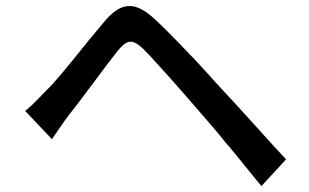

<svg xmlns="http://www.w3.org/2000/svg" viewBox="-20 -665 1040 647"><path d="M944 -128C919 -155 892 -184 865 -214L858 -222C804 -282 748 -343 705 -389C683 -414 658 -441 632 -469L625 -476L617 -484C616 -485 615 -486 614 -488L607 -495L599 -503C596 -507 592 -510 589 -514L581 -522C555 -549 529 -575 504 -598C432 -667 384 -656 329 -589C312 -569 293 -546 274 -523L268 -515C264 -510 261 -506 257 -502L250 -493C207 -440 166 -389 137 -361C109 -333 92 -313 65 -291L155 -196C171 -219 192 -251 214 -280C257 -333 332 -438 376 -493C408 -532 426 -535 463 -500C502 -461 590 -361 646 -296C672 -266 702 -232 732 -195L738 -187C744 -181 749 -174 755 -168L761 -160L768 -152C769 -150 770 -149 771 -148L778 -140C780 -137 782 -134 784 -132L791 -124C815 -94 838 -65 861 -38L944 -128Z"/></svg>

Font: Glow Sans SC Normal Medium
Style: Regular
Weight: 600
Designer: Ryoko NISHIZUKA (kana, bopomofo & ideographs); Paul D. Hunt (Latin, Greek & Cyrillic); Sandoll Communications, Soo-young
Version: Version 0.93